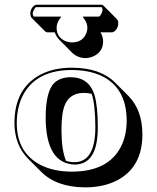

<svg xmlns="http://www.w3.org/2000/svg" viewBox="-20 -725 662 811"><path d="M41 -205.1Q41 -352.1 151.9 -410.2Q209 -439.5 285.2 -439Q403.3 -438.5 465.8 -376.5L522.5 -319.8Q581.5 -259.8 581.5 -157.2Q581.5 -20 476.1 36.1Q418.5 66.4 339.4 66.4Q219.7 65.9 154.3 1L98.1 -55.2Q41.5 -113.3 41 -205.1ZM334.5 -332.5Q260.7 -332.5 245.6 -253.4Q239.7 -223.1 239.7 -171.4Q240.2 -89.8 258.8 -45.9Q275.9 -39.6 296.9 -40Q382.3 -42.5 382.8 -187Q382.3 -284.7 367.2 -328.6Q352.1 -332.5 334.5 -332.5ZM404.3 -588.4Q415.5 -570.8 415.5 -550.3Q415.5 -506.8 376 -487.8Q358.9 -480 340.8 -479.5Q308.1 -480.5 285.6 -501.5L229.5 -558.1Q216.8 -571.8 211.4 -588.4H179.7Q174.8 -589.4 171.4 -591.8L114.7 -648.4Q108.4 -655.8 107.9 -668Q107.9 -686.5 123 -700.2Q128.9 -704.6 132.8 -705.1H409.2Q413.6 -704.1 416.5 -701.7L473.1 -645Q479.5 -638.2 479.5 -626.5Q479.5 -606.4 463.9 -592.8Q458 -588.9 453.6 -588.4ZM339.4 -639.6 329.1 -654.8H397Q402.8 -654.8 410.6 -672.4Q413.1 -678.7 413.1 -683.1Q413.1 -685.1 412.6 -687Q412.1 -689 411.6 -690.4Q411.1 -691.9 410.2 -693.4L409.2 -694.8H132.8Q128.4 -694.8 120.6 -678.2Q118.2 -671.9 118.2 -668Q118.2 -664.1 119.1 -661.1Q120.1 -658.2 121.6 -656.7L123 -654.8H238.8L228.5 -639.6Q219.2 -624.5 219.2 -606.9Q219.2 -568.8 254.4 -552.2Q268.6 -545.9 284.2 -545.9Q326.2 -545.9 342.8 -580.6Q348.6 -593.3 349.1 -606.9Q348.6 -625.5 339.4 -639.6ZM277.8 -398.9Q356 -398.9 379.4 -322.8Q393.1 -276.4 393.1 -187Q393.1 -41 308.6 -30.8Q302.2 -30.3 296.9 -29.8Q173.8 -33.2 172.9 -228Q172.9 -339.8 210 -375.5Q235.4 -398.4 277.8 -398.9ZM50.8 -205.1Q50.8 -80.1 152.3 -27.8Q207.5 0 283.2 0Q436.5 0 490.7 -105Q514.6 -152.3 515.1 -213.9Q515.1 -357.9 402.8 -407.2Q353 -428.7 285.2 -429.2Q140.1 -430.2 81.5 -331.1Q51.3 -278.3 50.8 -205.1Z"/></svg>

Font: Linux Biolinum Shadow O
Style: Bold
Weight: 700
Designer: Philipp H. Poll
Foundry: Philipp H. Poll
Version: Version 0.9.2